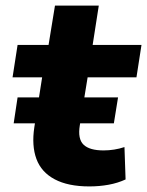

<svg xmlns="http://www.w3.org/2000/svg" viewBox="-20 -657 527 688"><path d="M300 11Q224 11 176 -14.5Q128 -40 110.5 -87.5Q93 -135 103 -201L131 -380H25L43 -496H154L177 -637H334L312 -496H487L469 -380H294L266 -208Q258 -159 279.5 -138.5Q301 -118 351 -118Q370 -118 389 -121Q408 -124 426 -130L430 -14Q402 -1 369 5Q336 11 300 11ZM29 -215 43 -308H403L388 -215Z"/></svg>

Font: Nunito Sans 10pt SemiExpanded ExtraBold
Style: Italic
Weight: 800
Width: 6
Italic angle: -9°
Designer: Vernon Adams
Foundry: Vernon Adams
Version: Version 3.101;gftools[0.9.27]